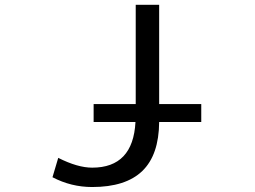

<svg xmlns="http://www.w3.org/2000/svg" viewBox="-20 -752 1040 784"><path d="M362.3 -253.9V-327.1H534.2V-732.4H629.9V-327.1H801.8V-253.9H629.9Q628.9 -119.1 561 -53.7Q493.2 11.7 356.4 11.7Q270.5 11.7 194.3 -28.3L217.8 -107.4Q296.9 -67.4 356.4 -67.4Q523.4 -67.4 533.2 -253.9Z"/></svg>

Font: GenEi Gothic M Regular
Style: Regular
Weight: 400
Designer: o_tamon (Modified); [Source Han Sans]
Ryoko NISHIZUKA  (kana & ideographs); Paul D. Hunt (Latin, Greek & Cyrillic); Wenl
Version: Version 1.1a;Original Version 1.004